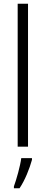

<svg xmlns="http://www.w3.org/2000/svg" viewBox="-20 -780 242 1021"><path d="M129 0V-760H74V0ZM150 70V61H93C88 102 67 176 54 211V221H84C113 178 137 117 150 70Z"/></svg>

Font: Noto Sans Armenian Condensed Light
Style: Regular
Weight: 300
Width: 3
Designer: Monotype Design Team
Foundry: Monotype Imaging Inc.
Version: Version 2.008